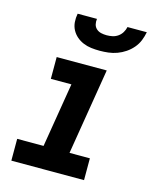

<svg xmlns="http://www.w3.org/2000/svg" viewBox="-112 -817 723 893"><g transform="rotate(15 250.0 -370.0)"><path d="M29 0V-105H156L207 -415H108V-520H349L281 -105H379V0ZM293 -600Q272 -600 252 -602.5Q232 -605 214 -612.5Q196 -620 181.5 -632.5Q167 -645 158 -662Q149 -679 147.5 -699Q146 -719 150 -740H243Q241 -726 244 -713.5Q247 -701 256.5 -692.5Q266 -684 279 -681Q292 -678 306 -678Q320 -678 334 -681Q348 -684 360 -692.5Q372 -701 379.5 -713.5Q387 -726 390 -740H483Q479 -719 471 -699Q463 -679 448.5 -662Q434 -645 415.5 -632.5Q397 -620 376.5 -612.5Q356 -605 335 -602.5Q314 -600 293 -600Z"/></g></svg>

Font: Iosevka SS04 Extrabold Oblique
Style: Regular
Weight: 800
Italic angle: -9°
Monospace: yes
Designer: Belleve Invis
Foundry: Belleve Invis
Version: Version 19.0.0; ttfautohint (v1.8.4)